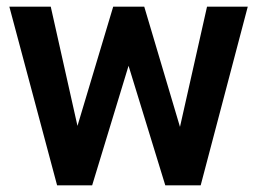

<svg xmlns="http://www.w3.org/2000/svg" viewBox="-20 -555 773 575"><path d="M519 -175 600 -535H722L581 0H475L365 -358L256 0H151L8 -535H132L212 -178L319 -535H412Z"/></svg>

Font: Freesentation 7 Bold
Style: Regular
Weight: 700
Designer: glyphs from Roboto by Christian Robertson / Hangul glyphs from Noto Sans CJK(Source Han Sans) by Jang Soo-young and Kang
Foundry: PT&
Version: Version 2.001